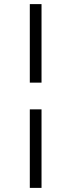

<svg xmlns="http://www.w3.org/2000/svg" viewBox="-20 -731 347 934"><path d="M125 -199H182V183H125ZM182 -329H125V-711H182Z"/></svg>

Font: Tiro Gurmukhi
Style: Regular
Weight: 400
Designer: Gurmukhi: John Hudson & Fiona Ross. Latin: John Hudson.
Foundry: Tiro Typeworks Ltd.
Version: Version 1.52